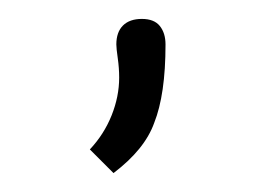

<svg xmlns="http://www.w3.org/2000/svg" viewBox="-20 -84 279 203"><path d="M106 -2Q106 -12 104.5 -22.5Q103 -33 103 -37Q103 -50 110 -57Q117 -64 130 -64Q143 -64 149 -56.5Q155 -49 155 -37Q155 16 143 46Q133 74 100 99L75 74Q90 58 98 38Q106 18 106 -2Z"/></svg>

Font: Bellota Text Light
Style: Regular
Weight: 300
Designer: Kemie Guaida
Foundry: Kemie Guaida
Version: Version 4.001